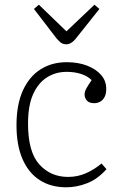

<svg xmlns="http://www.w3.org/2000/svg" viewBox="-20 -781 514 815"><path d="M261 14Q196 14 148.5 -16.5Q101 -47 75.5 -106Q50 -165 50 -249Q50 -337 77 -396.5Q104 -456 152 -486.5Q200 -517 263 -517Q312 -517 349.5 -502.5Q387 -488 409 -463Q431 -438 431 -404Q431 -382 423.5 -368.5Q416 -355 404.5 -349Q393 -343 380 -343Q358 -343 348.5 -354.5Q339 -366 339 -380Q339 -392 346.5 -405.5Q354 -419 369 -441Q352 -458 324.5 -467Q297 -476 263 -476Q217 -476 180 -453Q143 -430 121 -382Q99 -334 99 -256Q99 -136 147 -83Q195 -30 269 -30Q309 -30 344.5 -45.5Q380 -61 411 -87L432 -63Q395 -21 350.5 -3.5Q306 14 261 14ZM261 -593Q253 -593 246.5 -595.5Q240 -598 234 -603.5Q228 -609 220 -618L124 -743L145 -761L262 -648L381 -761L402 -743L300 -615Q292 -605 282 -599Q272 -593 261 -593Z"/></svg>

Font: Literata ExtraLight
Style: Regular
Weight: 250
Designer: Latin by Veronika Burian and Jose Scaglione. Greek by Irene Vlachou. Cyrillic by Vera Evstafieva.
Foundry: TypeTogether
Version: Version 3.103;gftools[0.9.29]